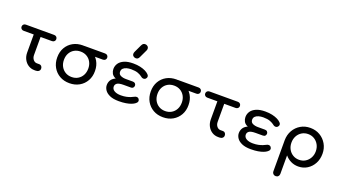

<svg xmlns="http://www.w3.org/2000/svg" viewBox="-74 -1627 4706 2633"><g transform="rotate(20 2278.5 -310.5)"><path d="M390 0Q340 0 300 -25.5Q260 -51 237 -95Q214 -139 214 -194V-457H67Q46 -457 33 -470Q20 -483 20 -501Q20 -521 33 -534Q46 -547 67 -547H480Q501 -547 514 -534Q527 -521 527 -501Q527 -483 514 -470Q501 -457 480 -457H314V-194Q314 -154 336 -127Q358 -100 390 -100H427Q445 -100 457.5 -86Q470 -72 470 -50Q470 -28 453.5 -14Q437 0 411 0Z M900 4Q819 4 757 -31.5Q695 -67 659.5 -129.5Q624 -192 624 -273Q624 -355 659.5 -416.5Q695 -478 757 -512.5Q819 -547 900 -547Q980 -547 1042 -511Q1104 -475 1139.5 -413.5Q1175 -352 1175 -273Q1176 -192 1140.5 -129.5Q1105 -67 1043 -31.5Q981 4 900 4ZM900 -86Q952 -86 992 -110Q1032 -134 1054.5 -176Q1077 -218 1077 -273Q1077 -326 1054.5 -367.5Q1032 -409 992 -433Q952 -457 900 -457Q848 -457 808 -434Q768 -411 745 -369.5Q722 -328 722 -273Q722 -218 745 -176Q768 -134 808 -110Q848 -86 900 -86ZM922 -457Q901 -457 888 -470Q875 -483 875 -501Q875 -521 888 -534Q901 -547 922 -547H1223Q1244 -547 1257 -534Q1270 -521 1270 -501Q1270 -482 1257 -469.5Q1244 -457 1223 -457Z M1621 4Q1540 4 1489.5 -18.5Q1439 -41 1415.5 -76Q1392 -111 1392 -149Q1392 -188 1411.5 -220.5Q1431 -253 1477 -274Q1434 -292 1418 -323Q1402 -354 1402 -386Q1402 -433 1427.5 -470Q1453 -507 1504.5 -529Q1556 -551 1635 -551Q1691 -551 1735.5 -541Q1780 -531 1812.5 -515Q1845 -499 1863 -480Q1875 -468 1877.5 -459.5Q1880 -451 1880 -445Q1880 -432 1867.5 -417Q1855 -402 1834 -402Q1829 -402 1819.5 -404.5Q1810 -407 1802 -414Q1774 -437 1735.5 -451.5Q1697 -466 1635 -466Q1599 -466 1568.5 -457.5Q1538 -449 1519.5 -431Q1501 -413 1501 -384Q1501 -346 1533.5 -330.5Q1566 -315 1610 -315H1713Q1735 -315 1747 -302Q1759 -289 1759 -272Q1759 -257 1748.5 -243Q1738 -229 1713 -229H1610Q1540 -229 1514.5 -210.5Q1489 -192 1489 -162Q1489 -124 1525 -102.5Q1561 -81 1621 -81Q1665 -81 1699.5 -88.5Q1734 -96 1759 -106Q1784 -116 1798 -124Q1810 -131 1818 -133Q1826 -135 1833 -135Q1855 -135 1866 -120Q1877 -105 1877 -94Q1877 -81 1871.5 -72Q1866 -63 1850 -50Q1833 -36 1801 -23.5Q1769 -11 1724 -3.5Q1679 4 1621 4ZM1640 -629Q1620 -629 1604 -642Q1588 -655 1588 -677Q1588 -684 1589.5 -690Q1591 -696 1595 -706L1647 -817Q1657 -838 1668.5 -846.5Q1680 -855 1698 -855Q1718 -855 1733.5 -841.5Q1749 -828 1749 -806Q1749 -801 1748 -795Q1747 -789 1744 -782L1688 -663Q1678 -642 1666 -635.5Q1654 -629 1640 -629Z M2265 4Q2184 4 2122 -31.5Q2060 -67 2024.5 -129.5Q1989 -192 1989 -273Q1989 -355 2024.5 -416.5Q2060 -478 2122 -512.5Q2184 -547 2265 -547Q2345 -547 2407 -511Q2469 -475 2504.5 -413.5Q2540 -352 2540 -273Q2541 -192 2505.5 -129.5Q2470 -67 2408 -31.5Q2346 4 2265 4ZM2265 -86Q2317 -86 2357 -110Q2397 -134 2419.5 -176Q2442 -218 2442 -273Q2442 -326 2419.5 -367.5Q2397 -409 2357 -433Q2317 -457 2265 -457Q2213 -457 2173 -434Q2133 -411 2110 -369.5Q2087 -328 2087 -273Q2087 -218 2110 -176Q2133 -134 2173 -110Q2213 -86 2265 -86ZM2287 -457Q2266 -457 2253 -470Q2240 -483 2240 -501Q2240 -521 2253 -534Q2266 -547 2287 -547H2588Q2609 -547 2622 -534Q2635 -521 2635 -501Q2635 -482 2622 -469.5Q2609 -457 2588 -457Z M3070 0Q3020 0 2980 -25.5Q2940 -51 2917 -95Q2894 -139 2894 -194V-457H2747Q2726 -457 2713 -470Q2700 -483 2700 -501Q2700 -521 2713 -534Q2726 -547 2747 -547H3160Q3181 -547 3194 -534Q3207 -521 3207 -501Q3207 -483 3194 -470Q3181 -457 3160 -457H2994V-194Q2994 -154 3016 -127Q3038 -100 3070 -100H3107Q3125 -100 3137.5 -86Q3150 -72 3150 -50Q3150 -28 3133.5 -14Q3117 0 3091 0Z M3548 4Q3467 4 3416.5 -18.5Q3366 -41 3342.5 -76Q3319 -111 3319 -149Q3319 -188 3338.5 -220.5Q3358 -253 3404 -274Q3361 -292 3345 -323Q3329 -354 3329 -386Q3329 -433 3354.5 -470Q3380 -507 3431.5 -529Q3483 -551 3562 -551Q3618 -551 3662.5 -541Q3707 -531 3739.5 -515Q3772 -499 3790 -480Q3802 -468 3804.5 -459.5Q3807 -451 3807 -445Q3807 -432 3794.5 -417Q3782 -402 3761 -402Q3756 -402 3746.5 -404.5Q3737 -407 3729 -414Q3701 -437 3662.5 -451.5Q3624 -466 3562 -466Q3526 -466 3495.5 -457.5Q3465 -449 3446.5 -431Q3428 -413 3428 -384Q3428 -346 3460.5 -330.5Q3493 -315 3537 -315H3640Q3662 -315 3674 -302Q3686 -289 3686 -272Q3686 -257 3675.5 -243Q3665 -229 3640 -229H3537Q3467 -229 3441.5 -210.5Q3416 -192 3416 -162Q3416 -124 3452 -102.5Q3488 -81 3548 -81Q3592 -81 3626.5 -88.5Q3661 -96 3686 -106Q3711 -116 3725 -124Q3737 -131 3745 -133Q3753 -135 3760 -135Q3782 -135 3793 -120Q3804 -105 3804 -94Q3804 -81 3798.5 -72Q3793 -63 3777 -50Q3760 -36 3728 -23.5Q3696 -11 3651 -3.5Q3606 4 3548 4Z M3995 234Q3973 234 3958.5 219.5Q3944 205 3944 183V-273Q3945 -352 3981 -415Q4017 -478 4079 -514.5Q4141 -551 4219 -551Q4298 -551 4360 -514.5Q4422 -478 4458.5 -415Q4495 -352 4495 -273Q4495 -194 4461.5 -131.5Q4428 -69 4370 -32.5Q4312 4 4239 4Q4180 4 4130.5 -20.5Q4081 -45 4046 -87V183Q4046 205 4032 219.5Q4018 234 3995 234ZM4219 -86Q4270 -86 4310 -110.5Q4350 -135 4373.5 -177.5Q4397 -220 4397 -273Q4397 -327 4373.5 -369.5Q4350 -412 4310 -436.5Q4270 -461 4219 -461Q4169 -461 4128.5 -436.5Q4088 -412 4065 -369.5Q4042 -327 4042 -273Q4042 -220 4065 -177.5Q4088 -135 4128.5 -110.5Q4169 -86 4219 -86Z"/></g></svg>

Font: Comfortaa
Style: Bold
Weight: 700
Designer: Johan Aakerlund
Foundry: Johan Aakerlund
Version: Version 3.104; ttfautohint (v1.8.1.43-b0c9)